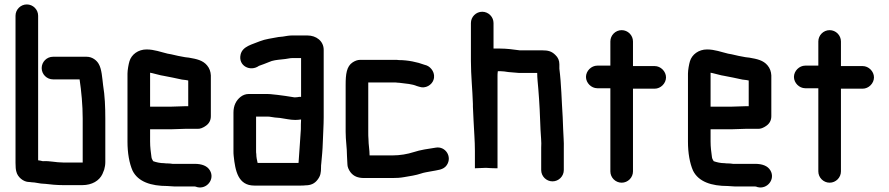

<svg xmlns="http://www.w3.org/2000/svg" viewBox="-20 -781 4011 866"><path d="M219 -423H339C347 -369 353 -307 353 -246V-48H265C231 -48 205 -56 174 -54H173C166 -56 159 -57 152 -58V-710C152 -738 129 -761 101 -761C73 -761 50 -738 50 -710V-46C50 -29 51 -15 54 -6C59 16 84 40 112 40C114 40 117 40 121 41C140 41 160 48 180 48H182C205 51 237 54 265 54H351C395 54 428 34 442 4L450 -16C453 -27 455 -38 455 -50V-245C455 -298 453 -349 445 -397C441 -429 439 -470 425 -493C416 -509 396 -525 371 -525H219C191 -525 168 -502 168 -474C168 -446 191 -423 219 -423Z M816 -200H870C882 -199 895 -204 909 -214C923 -224 931 -238 931 -257V-441C930 -458 925 -473 914 -486C895 -509 867 -515 832 -521L815 -523C810 -524 804 -525 799 -526C779 -529 757 -536 736 -539C706 -546 676 -558 641 -558C603 -558 573 -535 564 -505C560 -492 555 -465 555 -449V-142C555 -91 563 -45 578 -11C603 39 661 58 735 58C745 58 754 60 766 60H858C862 60 866 62 869 63C913 74 950 27 927 -12C915 -33 890 -42 858 -42H758C751 -43 743 -44 735 -44C731 -44 726 -44 720 -45C702 -45 685 -49 671 -54C669 -58 663 -66 663 -74C660 -96 657 -117 657 -143V-198H754C769 -198 802 -200 816 -200ZM754 -300H657V-453L667 -451C682 -448 702 -441 718 -439C746 -434 773 -428 801 -422L818 -420C821 -419 825 -419 829 -418V-302H816C803 -302 769 -300 754 -300Z M1136 -86C1135 -91 1135 -96 1135 -101V-255H1188C1192 -255 1196 -255 1200 -254L1220 -251C1227 -250 1234 -250 1243 -249C1266 -246 1288 -240 1312 -240C1321 -240 1329 -241 1336 -242H1338C1337 -227 1337 -213 1337 -198C1333 -147 1331 -99 1327 -53C1327 -50 1327 -48 1326 -46H1142C1139 -59 1136 -72 1136 -86ZM1312 -342C1308 -342 1304 -342 1301 -343C1280 -346 1254 -351 1232 -353L1213 -355C1204 -356 1196 -357 1187 -357H1101C1088 -357 1075 -352 1065 -344C1045 -328 1033 -305 1033 -273V-101C1033 -93 1033 -85 1034 -78C1041 -10 1054 56 1127 56H1337C1344 56 1351 56 1357 55C1382 55 1399 47 1412 30C1426 12 1428 -2 1428 -27C1428 -32 1428 -37 1429 -43C1432 -77 1435 -102 1436 -139C1437 -172 1440 -217 1440 -252V-556C1440 -596 1406 -621 1367 -621H1297C1283 -621 1268 -618 1256 -616L1236 -614C1206 -608 1177 -605 1152 -595C1120 -581 1073 -573 1065 -534C1054 -484 1109 -456 1148 -484C1162 -489 1179 -495 1193 -501C1209 -509 1231 -511 1250 -513L1268 -515C1278 -516 1287 -519 1297 -519H1338V-344H1329C1323 -343 1319 -342 1312 -342Z M1642 -153C1641 -162 1641 -174 1641 -187V-409H1759C1764 -409 1769 -409 1774 -408C1777 -408 1781 -408 1786 -407C1811 -404 1839 -402 1860 -393L1870 -390C1900 -379 1928 -399 1935 -420C1946 -450 1925 -478 1904 -486L1894 -489C1862 -501 1820 -510 1779 -510C1774 -511 1768 -511 1761 -511H1604C1593 -511 1582 -507 1571 -500C1543 -482 1539 -446 1539 -398V-187C1539 -147 1545 -115 1545 -79C1545 -66 1547 -53 1547 -40C1547 -29 1552 -16 1561 -4C1575 14 1594 22 1623 22H1749C1768 22 1786 21 1802 18C1827 14 1858 9 1878 2C1892 -3 1908 -5 1923 -8C1953 -14 1980 -14 1995 -36C2021 -74 1989 -123 1945 -115C1912 -110 1876 -105 1846 -95C1818 -86 1785 -80 1749 -80H1647C1647 -105 1642 -128 1642 -153Z M2155 -728C2127 -728 2104 -705 2104 -677V-506C2104 -441 2111 -377 2113 -312V-300C2114 -276 2115 -255 2116 -236C2118 -189 2122 -147 2122 -100V-22L2172 -24C2184 -23 2205 -22 2217 -22H2224V-438C2224 -443 2224 -450 2225 -457C2225 -458 2225 -459 2226 -460H2235C2248 -460 2260 -458 2273 -456L2297 -454C2306 -453 2314 -453 2321 -452H2403C2403 -429 2406 -404 2408 -380C2413 -321 2416 -256 2418 -195C2419 -168 2423 -141 2421 -115V-14C2421 14 2444 37 2472 37C2500 37 2523 14 2523 -14V-112C2524 -140 2521 -170 2520 -200L2518 -252C2513 -327 2512 -401 2503 -471V-491C2503 -508 2497 -522 2485 -533C2468 -550 2452 -554 2425 -554H2324C2296 -558 2264 -562 2235 -562H2206V-677C2206 -705 2183 -728 2155 -728Z M2733 -594V-485H2674C2647 -485 2623 -461 2623 -434C2623 -407 2647 -383 2674 -383H2733V-8C2733 20 2756 43 2784 43C2812 43 2835 20 2835 -8V-381H2933C2960 -381 2984 -405 2984 -432C2984 -459 2960 -483 2933 -483H2835V-594C2835 -622 2812 -645 2784 -645C2756 -645 2733 -622 2733 -594Z M3344 -200H3398C3410 -199 3423 -204 3437 -214C3451 -224 3459 -238 3459 -257V-441C3458 -458 3453 -473 3442 -486C3423 -509 3395 -515 3360 -521L3343 -523C3338 -524 3332 -525 3327 -526C3307 -529 3285 -536 3264 -539C3234 -546 3204 -558 3169 -558C3131 -558 3101 -535 3092 -505C3088 -492 3083 -465 3083 -449V-142C3083 -91 3091 -45 3106 -11C3131 39 3189 58 3263 58C3273 58 3282 60 3294 60H3386C3390 60 3394 62 3397 63C3441 74 3478 27 3455 -12C3443 -33 3418 -42 3386 -42H3286C3279 -43 3271 -44 3263 -44C3259 -44 3254 -44 3248 -45C3230 -45 3213 -49 3199 -54C3197 -58 3191 -66 3191 -74C3188 -96 3185 -117 3185 -143V-198H3282C3297 -198 3330 -200 3344 -200ZM3282 -300H3185V-453L3195 -451C3210 -448 3230 -441 3246 -439C3274 -434 3301 -428 3329 -422L3346 -420C3349 -419 3353 -419 3357 -418V-302H3344C3331 -302 3297 -300 3282 -300Z M3671 -594V-485H3612C3585 -485 3561 -461 3561 -434C3561 -407 3585 -383 3612 -383H3671V-8C3671 20 3694 43 3722 43C3750 43 3773 20 3773 -8V-381H3871C3898 -381 3922 -405 3922 -432C3922 -459 3898 -483 3871 -483H3773V-594C3773 -622 3750 -645 3722 -645C3694 -645 3671 -622 3671 -594Z"/></svg>

Font: Electronic
Style: UltBlk
Weight: 500
Version: Version 1.011